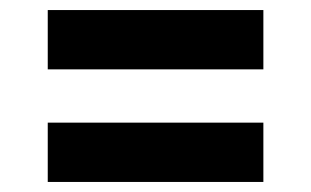

<svg xmlns="http://www.w3.org/2000/svg" viewBox="-20 -481 619 382"><path d="M75 -343V-461H504V-343ZM75 -119V-237H504V-119Z"/></svg>

Font: DM Sans 12pt
Style: Bold
Weight: 700
Version: Version 4.004;gftools[0.9.30]